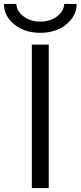

<svg xmlns="http://www.w3.org/2000/svg" viewBox="-47 -957 410 977"><path d="M-27 -937H36Q38 -900 73 -873.5Q108 -847 158 -847Q208 -847 243 -873.5Q278 -900 280 -937H343Q343 -876 290.5 -833Q238 -790 158 -790Q78 -790 25.5 -833Q-27 -876 -27 -937ZM115 0V-730H201V0Z"/></svg>

Font: M PLUS 1p
Style: Regular
Weight: 400
Version: Version 1.062